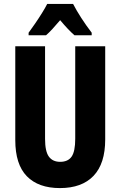

<svg xmlns="http://www.w3.org/2000/svg" viewBox="-20 -950 614 980"><path d="M517 -238Q517 -115 457.5 -52.5Q398 10 286 10Q176 10 117 -50.5Q58 -111 58 -235V-714H210V-241Q210 -177 229.5 -150.5Q249 -124 287 -124Q327 -124 345.5 -150.5Q364 -177 364 -242V-714H517ZM353 -930Q370 -897 394.5 -859Q419 -821 448 -783V-770H360Q344 -784 326 -803Q308 -822 287 -847Q266 -822 247.5 -802Q229 -782 215 -770H126V-783Q140 -802 159 -829.5Q178 -857 195 -884.5Q212 -912 221 -930Z"/></svg>

Font: Noto Sans Lao Looped ExtraCondensed ExtraBold
Style: Regular
Weight: 800
Width: 2
Designer: Mark Frömberg, Ben Mitchell
Foundry: The Fontpad Ltd
Version: Version 1.002; ttfautohint (v1.8.4.7-5d5b)